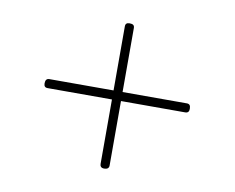

<svg xmlns="http://www.w3.org/2000/svg" viewBox="-66 -803 896 733"><g transform="rotate(10 381.5 -436.5)"><path d="M380 -155Q372 -155 368 -159Q364 -163 364 -170V-703Q364 -711 368 -714.5Q372 -718 380 -718Q390 -718 394.5 -714.5Q399 -711 399 -703V-170Q399 -163 394.5 -159Q390 -155 380 -155ZM115 -420Q107 -420 103.5 -424Q100 -428 100 -436Q100 -455 115 -455H648Q656 -455 659.5 -450.5Q663 -446 663 -436Q663 -420 648 -420Z"/></g></svg>

Font: Playwrite BE WAL Thin
Style: Regular
Weight: 250
Version: Version 1.002